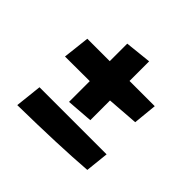

<svg xmlns="http://www.w3.org/2000/svg" viewBox="-128 -599 757 757"><g transform="rotate(45 250.0 -221.0)"><path d="M191.9 -245.1 54.2 -244.6 66.9 -356.4H191.9V-454.1L302.2 -465.8V-356.4H442.9L433.1 -257.3L302.2 -247.6V-137.7L191.9 -129.4ZM68.8 -87.9H442.9L432.6 9.3Q288.1 20.5 56.6 23.9Z"/></g></svg>

Font: Vesper Libre Heavy
Style: Regular
Weight: 900
Designer: Robert Keller & Kimya Gandhi
Foundry: Mota Italic
Version: Version 1.058